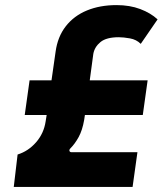

<svg xmlns="http://www.w3.org/2000/svg" viewBox="-20 -733 643 753"><path d="M34 0 49 -127Q91 -140 121.5 -175Q152 -210 159 -257L163 -282H77L96 -418H182L198 -530Q206 -589 238 -630Q270 -671 321 -692Q372 -713 437 -713Q489 -713 530 -697.5Q571 -682 598 -657L532 -561Q515 -578 489.5 -582.5Q464 -587 446 -587Q397 -587 374 -568Q351 -549 346 -522L332 -418H559L540 -282H313L310 -262Q303 -222 288.5 -195.5Q274 -169 256 -151Q251 -146 252.5 -141Q254 -136 261 -136H519L500 0Z"/></svg>

Font: Finlandica
Style: Italic
Weight: 400
Italic angle: -8°
Designer: Niklas Ekholm, Juho Hiilivirta, Jaakko Suomalainen
Foundry: Helsinki Type Studio
Version: Version 1.064